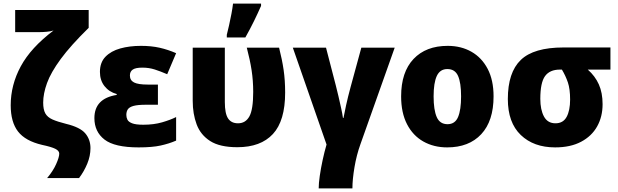

<svg xmlns="http://www.w3.org/2000/svg" viewBox="-20 -816 3466 1076"><path d="M487 14Q487 58 469 101.5Q451 145 423 182H244Q277 143 294.5 104Q312 65 312 45Q312 29 290 18Q268 7 216 -4Q122 -26 81 -79Q40 -132 40 -226Q40 -340 96.5 -444.5Q153 -549 280 -645Q264 -640 242 -638Q220 -636 203 -636H65V-760H477V-660Q376 -561 320.5 -485.5Q265 -410 243.5 -350.5Q222 -291 222 -241Q222 -202 234 -180.5Q246 -159 274 -146.5Q302 -134 350 -122Q429 -103 458 -68.5Q487 -34 487 14Z M865 -342V-229H798Q752 -229 728.5 -222.5Q705 -216 696.5 -203.5Q688 -191 688 -172Q688 -158 694 -145.5Q700 -133 720.5 -125Q741 -117 783 -117Q842 -117 888.5 -130.5Q935 -144 967 -160V-28Q928 -11 880.5 -0.5Q833 10 757 10Q622 10 565.5 -34Q509 -78 509 -154Q509 -264 634 -284V-289Q591 -301 565.5 -333.5Q540 -366 540 -413Q540 -466 571 -498Q602 -530 654 -544.5Q706 -559 770 -559Q828 -559 874.5 -548.5Q921 -538 967 -518L917 -400Q880 -416 847.5 -426.5Q815 -437 778 -437Q740 -437 724 -426Q708 -415 708 -393Q708 -366 731 -354Q754 -342 809 -342Z M1310 9Q1212 9 1158 -25.5Q1104 -60 1082 -119Q1060 -178 1060 -251V-549H1240V-244Q1240 -180 1258 -152.5Q1276 -125 1314 -125Q1356 -125 1377.5 -163.5Q1399 -202 1399 -301Q1399 -364 1390 -422.5Q1381 -481 1363 -549H1544Q1561 -482 1569.5 -424Q1578 -366 1578 -297Q1578 -139 1509.5 -65Q1441 9 1310 9ZM1251 -606V-621Q1257 -644 1264 -675.5Q1271 -707 1277 -738.5Q1283 -770 1286 -796H1443V-783Q1425 -742 1403.5 -698Q1382 -654 1355 -606Z M2192 -549 2000 -8Q1978 53 1966.5 121.5Q1955 190 1955 240H1766Q1766 212 1772 170Q1778 128 1788 81.5Q1798 35 1810 -6L1621 -549H1807L1862 -337Q1869 -310 1877 -275.5Q1885 -241 1892 -209Q1899 -177 1902 -155H1905Q1909 -178 1919.5 -226Q1930 -274 1945 -329L2005 -549Z M2746 -276Q2746 -138 2677 -64Q2608 10 2486 10Q2411 10 2352.5 -23Q2294 -56 2261 -120Q2228 -184 2228 -276Q2228 -412 2297.5 -485.5Q2367 -559 2489 -559Q2564 -559 2622 -526Q2680 -493 2713 -430Q2746 -367 2746 -276ZM2410 -276Q2410 -200 2427.5 -160Q2445 -120 2488 -120Q2530 -120 2547 -160Q2564 -200 2564 -276Q2564 -352 2547 -390.5Q2530 -429 2487 -429Q2446 -429 2428 -390.5Q2410 -352 2410 -276Z M3357 -232Q3357 -162 3326.5 -107.5Q3296 -53 3236.5 -21.5Q3177 10 3091 10Q2971 10 2898.5 -59.5Q2826 -129 2826 -261Q2826 -410 2898.5 -480Q2971 -550 3138 -550H3401V-426H3274Q3315 -390 3336 -343Q3357 -296 3357 -232ZM3008 -262Q3008 -201 3028.5 -163Q3049 -125 3093 -125Q3136 -125 3155.5 -161Q3175 -197 3175 -258Q3175 -317 3162.5 -354Q3150 -391 3129 -426H3118Q3061 -426 3034.5 -389.5Q3008 -353 3008 -262Z"/></svg>

Font: Noto Sans Disp ExtBd
Style: Regular
Weight: 800
Designer: Monotype Design Team
Foundry: Monotype Imaging Inc.
Version: Version 2.000;GOOG;noto-source:20170915:90ef993387c0; ttfaut